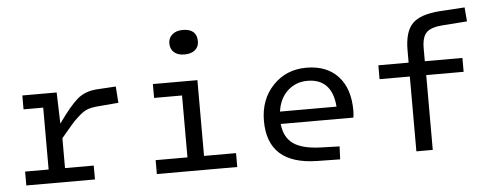

<svg xmlns="http://www.w3.org/2000/svg" viewBox="-49 -857 2554 992"><g transform="rotate(-5 1228.0 -361.5)"><path d="M51 0V-72H173V-393H71V-465H249L254 -303Q317 -392 357 -425.5Q397 -459 458 -463L556 -469L562 -384L467 -376Q419 -373 396 -362.5Q373 -352 347 -327Q332 -314 312.5 -291.5Q293 -269 258 -227V-72H407V0Z M999 -665Q999 -636 979 -619.5Q959 -603 924 -603Q890 -603 870.5 -620Q851 -637 851 -667Q851 -695 871.5 -712.5Q892 -730 926 -730Q962 -730 980.5 -713.5Q999 -697 999 -665ZM728 0V-72H893V-393H748V-465H979V-72H1145V0Z M1585 -63 1681 -60 1678 7 1560 5Q1431 3 1367 -54.5Q1303 -112 1303 -225Q1303 -336 1371.5 -408Q1440 -480 1545 -480Q1650 -480 1709 -416.5Q1768 -353 1768 -238Q1768 -227 1767 -218Q1766 -209 1765 -202H1388Q1395 -132 1441.5 -99Q1488 -66 1585 -63ZM1545 -412Q1484 -412 1441.5 -372.5Q1399 -333 1390 -266H1683Q1678 -338 1643 -375Q1608 -412 1545 -412Z M2074 -388H1917V-460H2074V-524Q2074 -621 2115.5 -662.5Q2157 -704 2259 -711L2387 -719L2393 -646L2268 -637Q2207 -633 2182.5 -609.5Q2158 -586 2158 -527V-460H2353V-388H2159V0H2074Z"/></g></svg>

Font: Intel One Mono
Style: Regular
Weight: 400
Monospace: yes
Designer: Fred Shallcrass
Foundry: Frere-Jones Type LLC
Version: Version 1.400;hotconv 1.1.0;makeotfexe 2.6.0;FJTRelease1.4